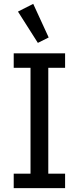

<svg xmlns="http://www.w3.org/2000/svg" viewBox="-20 -974 409 994"><path d="M51 0V-75H138V-623H51V-698H317V-623H230V-75H317V0ZM73 -914 152 -954 232 -780 176 -752Z"/></svg>

Font: IBM Plex Sans Cond Text
Style: Regular
Weight: 450
Width: 3
Designer: Mike Abbink, Paul van der Laan, Pieter van Rosmalen
Foundry: Bold Monday
Version: Version 1.3